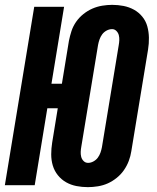

<svg xmlns="http://www.w3.org/2000/svg" viewBox="-26 -763 646 791"><path d="M336 8Q312 8 289 3.5Q266 -1 246.5 -12Q227 -23 212.5 -41Q198 -59 191.5 -81Q185 -103 185 -127Q185 -151 189 -176L212 -317H169L117 0H-6L115 -735H238L186 -418H229L258 -595Q262 -615 268.5 -635Q275 -655 287.5 -673Q300 -691 317.5 -705Q335 -719 354.5 -727.5Q374 -736 395 -739.5Q416 -743 436 -743Q460 -743 483 -738.5Q506 -734 526 -723Q546 -712 560.5 -694Q575 -676 581 -654Q587 -632 587.5 -608Q588 -584 584 -559L515 -140Q512 -120 504.5 -100Q497 -80 484.5 -62Q472 -44 454.5 -30Q437 -16 418 -7.5Q399 1 377.5 4.5Q356 8 336 8ZM337 -92Q348 -92 359 -98Q370 -104 377 -113.5Q384 -123 388 -134.5Q392 -146 394 -157L463 -576Q465 -587 465.5 -597.5Q466 -608 463.5 -618Q461 -628 453.5 -635.5Q446 -643 436 -643Q424 -643 413 -637Q402 -631 395 -621.5Q388 -612 384 -600.5Q380 -589 378 -578L309 -159Q307 -148 306.5 -137.5Q306 -127 308.5 -117Q311 -107 318.5 -99.5Q326 -92 337 -92Z"/></svg>

Font: Iosevka Heavy Extended
Style: Italic
Weight: 900
Width: 7
Italic angle: -9°
Monospace: yes
Designer: Belleve Invis
Foundry: Belleve Invis
Version: Version 32.5.0; ttfautohint (v1.8.4)